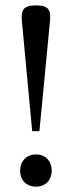

<svg xmlns="http://www.w3.org/2000/svg" viewBox="-20 -685 267 716"><path d="M62 -602 100 -196H127L166 -602C170 -644 166 -665 114 -665C63 -665 58 -644 62 -602ZM55 -48C55 -14 78 11 114 11C151 11 172 -14 173 -48C173 -83 151 -109 114 -109C78 -109 55 -83 55 -48Z"/></svg>

Font: erewhon
Style: Regular
Weight: 400
Version: Version 1.0.0